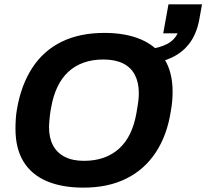

<svg xmlns="http://www.w3.org/2000/svg" viewBox="-20 -849 947 881"><path d="M363 12Q264 12 194 -18Q124 -48 87.5 -108Q51 -168 51 -258Q51 -281 52.5 -304Q54 -327 58 -349Q77 -459 128 -537.5Q179 -616 262 -657Q345 -698 459 -698Q557 -698 627 -668Q697 -638 734.5 -578Q772 -518 772 -428Q772 -406 770 -384Q768 -362 764 -340Q747 -229 695 -150Q643 -71 559.5 -29.5Q476 12 363 12ZM365 -111Q416 -111 456.5 -125.5Q497 -140 527.5 -168Q558 -196 577.5 -237Q597 -278 606 -330Q609 -349 611.5 -363Q614 -377 615 -387.5Q616 -398 616.5 -406Q617 -414 617 -422Q617 -470 599 -505Q581 -540 544.5 -558Q508 -576 454 -576Q404 -576 363.5 -561.5Q323 -547 293 -519Q263 -491 243.5 -450Q224 -409 215 -357Q211 -338 209.5 -324Q208 -310 207 -299.5Q206 -289 205.5 -281Q205 -273 205 -265Q205 -217 223 -182.5Q241 -148 277 -129.5Q313 -111 365 -111ZM649 -554 661 -623Q710 -629 744.5 -646Q779 -663 795 -696H729L753 -829H907L896 -768Q885 -701 854 -656.5Q823 -612 772.5 -587Q722 -562 649 -554Z"/></svg>

Font: Archivo SemiBold
Style: Bold Italic
Weight: 700
Italic angle: -10°
Version: Version 2.001